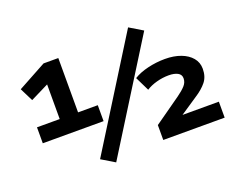

<svg xmlns="http://www.w3.org/2000/svg" viewBox="-119 -952 1487 1199"><g transform="rotate(-20 624.5 -352.5)"><path d="M76 -238V-344H227V-591L275 -598L106 -514L62 -602L251 -705H349V-344H480V-238ZM466 31 378 -22 824 -736 912 -683ZM790 0V-99L967 -224Q1002 -249 1021.5 -270.5Q1041 -292 1041 -319Q1041 -344 1018.5 -356Q996 -368 959 -368Q919 -368 878.5 -357Q838 -346 809 -327L763 -421Q801 -445 857.5 -458.5Q914 -472 972 -472Q1031 -472 1076.5 -455Q1122 -438 1148 -407Q1174 -376 1174 -334Q1174 -282 1147 -248Q1120 -214 1070 -182L955 -105V-106H1198V0Z"/></g></svg>

Font: Nunito Sans 7pt SemiExpanded ExtraBold
Style: Regular
Weight: 800
Width: 6
Designer: Vernon Adams
Foundry: Vernon Adams
Version: Version 3.101;gftools[0.9.27]